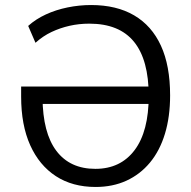

<svg xmlns="http://www.w3.org/2000/svg" viewBox="-20 -734 761 763"><path d="M360 9Q268 9 202 -34Q136 -77 100 -157Q64 -237 64 -350V-390H595V-321H128L149 -346Q150 -206 204 -134.5Q258 -63 359 -63Q459 -63 515 -137.5Q571 -212 571 -353Q571 -496 512.5 -568Q454 -640 335 -640Q294 -640 256.5 -631.5Q219 -623 185 -607Q151 -591 121 -564L92 -631Q122 -658 162 -676.5Q202 -695 248.5 -704.5Q295 -714 342 -714Q443 -714 513 -673Q583 -632 619.5 -552.5Q656 -473 656 -355Q656 -270 635.5 -202.5Q615 -135 576 -88Q537 -41 482.5 -16Q428 9 360 9Z"/></svg>

Font: Nunito Sans 10pt SemiCondensed
Style: Regular
Weight: 400
Width: 4
Designer: Vernon Adams
Foundry: Vernon Adams
Version: Version 3.101;gftools[0.9.27]